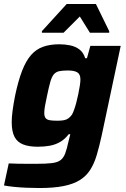

<svg xmlns="http://www.w3.org/2000/svg" viewBox="-21 -741 637 967"><path d="M178 206Q145 206 111 204.5Q77 203 48 200Q19 197 -1 193L23 82Q44 83 67.5 83.5Q91 84 115.5 84Q140 84 162 84Q211 84 240 80.5Q269 77 284 65.5Q299 54 307.5 31.5Q316 9 324 -29Q326 -38 328.5 -47Q331 -56 333 -65H325Q305 -39 281 -25.5Q257 -12 229.5 -7Q202 -2 169 -2Q125 -2 95.5 -13.5Q66 -25 52 -52Q38 -79 38 -126Q38 -152 42.5 -185Q47 -218 55 -259Q71 -335 90.5 -385Q110 -435 135.5 -464Q161 -493 196 -505.5Q231 -518 278 -518Q306 -518 332.5 -512.5Q359 -507 379 -492Q399 -477 408 -448H417L434 -510H587L491 -58Q479 -3 466 40.5Q453 84 433 115Q413 146 381 166Q349 186 299.5 196Q250 206 178 206ZM268 -133Q287 -133 300.5 -135.5Q314 -138 323.5 -145Q333 -152 341 -163Q346 -171 352 -187.5Q358 -204 363.5 -225Q369 -246 373.5 -268Q378 -290 381 -309Q384 -328 384 -341Q384 -367 368.5 -376.5Q353 -386 321 -386Q294 -386 277.5 -382.5Q261 -379 250.5 -367Q240 -355 232.5 -329Q225 -303 216 -259Q209 -228 205.5 -207Q202 -186 202 -172Q202 -155 208.5 -146.5Q215 -138 229.5 -135.5Q244 -133 268 -133ZM190 -576V-584L315 -721H462L529 -584V-576H432L381 -658L299 -576Z"/></svg>

Font: Saira Thin
Style: Bold Italic
Weight: 700
Italic angle: -12°
Version: Version 1.101